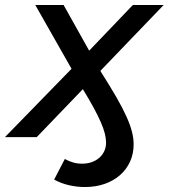

<svg xmlns="http://www.w3.org/2000/svg" viewBox="-66 -552 679 773"><path d="M-46 0 222 -275 76 -532H190L293 -348L469 -532H593L338 -266.5Q376 -206.5 401.8 -162Q427.5 -117.5 443 -83Q458.5 -48.5 465.2 -21.8Q472 5 472 29Q472 67.5 457.5 99Q443 130.5 417 153.2Q391 176 355 188.5Q319 201 276 201Q243 201 211 193.5Q179 186 152 171L195 88Q210 96.5 227.5 101.8Q245 107 264 107Q285.5 107 303.2 100.8Q321 94.5 333.8 83.2Q346.5 72 353.8 56.5Q361 41 361 22Q361 5.5 356 -14.5Q351 -34.5 339.8 -60.2Q328.5 -86 310.8 -118.8Q293 -151.5 267.5 -193L82 0Z"/></svg>

Font: Argentum Sans
Style: Italic
Weight: 400
Italic angle: -11.3099°
Designer: Julieta Ulanovsky, Owen Earl, Rasmus Andersson, Cristiano Sobral
Foundry: The Argentum Sans Project Authors
Version: Version 3.131; ttfautohint (v1.8.4.7-5d5b-dirty)